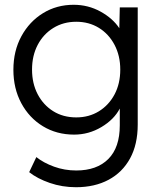

<svg xmlns="http://www.w3.org/2000/svg" viewBox="-20 -553 669 803"><path d="M298 230Q240 230 188 212Q136 194 102 167L132 104Q162 128 206 144Q250 160 299 160Q385 160 433 112Q481 64 481 -29V-99Q457 -53 404 -21.5Q351 10 290 10Q217 10 159.5 -25Q102 -60 69 -121.5Q36 -183 36 -261Q36 -340 69.5 -401.5Q103 -463 160 -498Q217 -533 288 -533Q349 -533 400.5 -504.5Q452 -476 479 -435L481 -522H556V-32Q556 51 524 109.5Q492 168 434 199Q376 230 298 230ZM299 -62Q352 -62 393.5 -87.5Q435 -113 459 -158Q483 -203 483 -262Q483 -320 459 -365.5Q435 -411 393.5 -436.5Q352 -462 299 -462Q245 -462 203 -436Q161 -410 137.5 -365Q114 -320 114 -262Q114 -204 137.5 -159Q161 -114 202.5 -88Q244 -62 299 -62Z"/></svg>

Font: Lexend Deca Light
Style: Regular
Weight: 300
Designer: Bonnie Shaver-Troup, Thomas Jockin
Foundry: Lexend
Version: Version 1.008; ttfautohint (v1.8.4.7-5d5b)